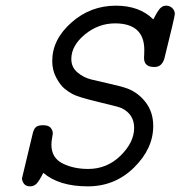

<svg xmlns="http://www.w3.org/2000/svg" viewBox="-20 -642 633 673"><path d="M57.1 -17.1Q57.1 -19 94.2 -171.9Q98.1 -189.9 106 -196.5Q113.8 -203.1 130.9 -203.1Q149.9 -203.1 157.5 -194.1Q165 -185.1 165 -174.8Q165 -170.9 162.6 -158.4Q160.2 -146 160.2 -134.8Q160.2 -88.9 199 -69.3Q237.8 -49.8 289.1 -49.8Q355 -49.8 402.6 -96.4Q450.2 -143.1 450.2 -193.8Q450.2 -241.7 405.8 -263.2Q394.5 -268.1 323.7 -284.9Q252.9 -301.8 232.9 -313Q218.8 -320.8 204.8 -332.5Q190.9 -344.2 177 -370.1Q163.1 -396 163.1 -428.2Q163.1 -503.4 230 -562.7Q296.9 -622.1 386.2 -622.1Q469.2 -622.1 517.1 -574.2Q520 -578.1 523.9 -586.2Q527.8 -594.2 530 -597.2Q532.2 -600.1 535.6 -605.5Q539.1 -610.8 541.5 -613Q543.9 -615.2 547.4 -617.7Q550.8 -620.1 554.4 -621.1Q558.1 -622.1 563 -622.1Q575.2 -622.1 584 -613.5Q592.8 -605 592.8 -592.8Q592.8 -584 556.2 -437Q547.4 -407.2 522 -407.2H520Q484.9 -407.2 484.9 -439Q484.9 -440.9 485.4 -450.9Q485.8 -460.9 485.8 -466.8Q485.8 -559.6 383.8 -560.1Q324.7 -560.1 277.3 -521Q230 -481.9 230 -435.1Q230 -406.2 251.5 -388.2Q272.9 -370.1 299.6 -363.5Q326.2 -356.9 366.7 -347.9Q407.2 -338.9 428.2 -331.1Q466.3 -315.9 491.7 -282Q517.1 -248 517.1 -200.2Q517.1 -121.1 450 -54.9Q382.8 11.2 288.1 11.2Q187 11.2 131.8 -36.1Q117.7 -8.3 108.4 1.5Q99.1 11.2 85.9 11.2Q70.8 11.2 64 2Q57.1 -7.3 57.1 -17.1Z"/></svg>

Font: CMU Typewriter Text
Style: Italic
Weight: 500
Italic angle: -14.04°
Version: Version 0.7.0